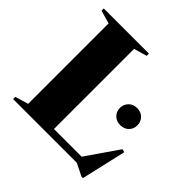

<svg xmlns="http://www.w3.org/2000/svg" viewBox="-194 -874 1071 1071"><g transform="rotate(45 341.0 -339.0)"><path d="M614 36.5H603L529 0H27V-17.5L105 -40.5V-675L27 -697.5V-715H383.5V-697.5L306 -675V-43H524.5L656 -233.5L675 -229ZM552 -319.5Q521 -319.5 502 -338.8Q483 -358 483 -386.5Q483 -414.5 502 -434.2Q521 -454 552 -454Q583 -454 602 -434.2Q621 -414.5 621 -386.5Q621 -358 602 -338.8Q583 -319.5 552 -319.5Z"/></g></svg>

Font: Newsreader 72pt
Style: Bold
Weight: 700
Designer: Hugues Gentile
Foundry: Production Type
Version: Version 1.003; ttfautohint (v1.8.3)